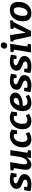

<svg xmlns="http://www.w3.org/2000/svg" viewBox="2049 -2870 833 4971"><g transform="rotate(-90 2465.5 -384.5)"><path d="M178 12Q136 12 90 5.5Q44 -1 1 -13L28 -175H114L113 -78L94 -105Q114 -97 137 -92Q160 -87 188 -87Q219 -87 244.5 -94Q270 -101 285 -115Q300 -129 300 -149Q300 -171 283 -185Q266 -199 239 -209.5Q212 -220 181.5 -231.5Q151 -243 124 -260.5Q97 -278 80 -305.5Q63 -333 63 -375Q64 -428 94 -466.5Q124 -505 177 -525.5Q230 -546 300 -546Q341 -546 387.5 -538.5Q434 -531 479 -517L453 -374H367L362 -453L385 -434Q366 -442 344.5 -446Q323 -450 303 -450Q275 -450 252.5 -442.5Q230 -435 217 -422.5Q204 -410 203 -392Q203 -372 220 -358Q237 -344 264.5 -333.5Q292 -323 323 -311Q354 -299 381.5 -281Q409 -263 426 -236Q443 -209 443 -168Q442 -113 409 -72.5Q376 -32 316.5 -10Q257 12 178 12Z M683 12Q637 12 605.5 -10.5Q574 -33 561.5 -74.5Q549 -116 557 -172L602 -460L614 -434L533 -458L545 -531L753 -538L699 -205Q695 -173 697 -149Q699 -125 711 -111.5Q723 -98 744 -98Q765 -98 788 -110.5Q811 -123 831.5 -148.5Q852 -174 868 -213.5Q884 -253 892 -307L927 -534H1065L993 -75L977 -100L1065 -73L1054 -1L858 5L888 -168L931 -242Q911 -154 870 -97.5Q829 -41 779.5 -14.5Q730 12 683 12Z M1340 12Q1283 12 1236.5 -12.5Q1190 -37 1163 -87.5Q1136 -138 1136 -216Q1136 -288 1159.5 -349Q1183 -410 1224 -454Q1265 -498 1320 -522Q1375 -546 1437 -546Q1475 -546 1515.5 -536Q1556 -526 1596 -505L1574 -359H1483L1479 -441L1493 -426Q1456 -446 1423 -446Q1389 -446 1361.5 -427.5Q1334 -409 1315 -377Q1296 -345 1286 -305.5Q1276 -266 1276 -224Q1276 -154 1302 -123Q1328 -92 1371 -92Q1398 -92 1429.5 -103Q1461 -114 1495 -133L1533 -48Q1485 -18 1435 -3Q1385 12 1340 12Z M1809 12Q1752 12 1705.5 -12.5Q1659 -37 1632 -87.5Q1605 -138 1605 -216Q1605 -288 1628.5 -349Q1652 -410 1693 -454Q1734 -498 1789 -522Q1844 -546 1906 -546Q1944 -546 1984.5 -536Q2025 -526 2065 -505L2043 -359H1952L1948 -441L1962 -426Q1925 -446 1892 -446Q1858 -446 1830.5 -427.5Q1803 -409 1784 -377Q1765 -345 1755 -305.5Q1745 -266 1745 -224Q1745 -154 1771 -123Q1797 -92 1840 -92Q1867 -92 1898.5 -103Q1930 -114 1964 -133L2002 -48Q1954 -18 1904 -3Q1854 12 1809 12Z M2281 12Q2223 12 2176 -11Q2129 -34 2101.5 -83Q2074 -132 2074 -210Q2074 -274 2094.5 -334.5Q2115 -395 2153.5 -442.5Q2192 -490 2248 -518Q2304 -546 2375 -546Q2459 -546 2506.5 -507.5Q2554 -469 2554 -406Q2554 -359 2527 -323Q2500 -287 2454.5 -262.5Q2409 -238 2351.5 -225.5Q2294 -213 2232 -213Q2221 -213 2212.5 -213.5Q2204 -214 2197 -214L2204 -303Q2215 -302 2225.5 -301Q2236 -300 2247 -300Q2278 -300 2308.5 -305.5Q2339 -311 2363.5 -322.5Q2388 -334 2403 -351.5Q2418 -369 2418 -392Q2418 -416 2401.5 -431.5Q2385 -447 2356 -447Q2321 -447 2294.5 -425.5Q2268 -404 2249.5 -369Q2231 -334 2221 -293Q2211 -252 2211 -213Q2211 -147 2238.5 -118Q2266 -89 2312 -89Q2345 -89 2383 -101Q2421 -113 2462 -134L2498 -53Q2443 -21 2387.5 -4.5Q2332 12 2281 12Z M2742 12Q2700 12 2654 5.5Q2608 -1 2565 -13L2592 -175H2678L2677 -78L2658 -105Q2678 -97 2701 -92Q2724 -87 2752 -87Q2783 -87 2808.5 -94Q2834 -101 2849 -115Q2864 -129 2864 -149Q2864 -171 2847 -185Q2830 -199 2803 -209.5Q2776 -220 2745.5 -231.5Q2715 -243 2688 -260.5Q2661 -278 2644 -305.5Q2627 -333 2627 -375Q2628 -428 2658 -466.5Q2688 -505 2741 -525.5Q2794 -546 2864 -546Q2905 -546 2951.5 -538.5Q2998 -531 3043 -517L3017 -374H2931L2926 -453L2949 -434Q2930 -442 2908.5 -446Q2887 -450 2867 -450Q2839 -450 2816.5 -442.5Q2794 -435 2781 -422.5Q2768 -410 2767 -392Q2767 -372 2784 -358Q2801 -344 2828.5 -333.5Q2856 -323 2887 -311Q2918 -299 2945.5 -281Q2973 -263 2990 -236Q3007 -209 3007 -168Q3006 -113 2973 -72.5Q2940 -32 2880.5 -10Q2821 12 2742 12Z M3236 12Q3194 12 3148 5.5Q3102 -1 3059 -13L3086 -175H3172L3171 -78L3152 -105Q3172 -97 3195 -92Q3218 -87 3246 -87Q3277 -87 3302.5 -94Q3328 -101 3343 -115Q3358 -129 3358 -149Q3358 -171 3341 -185Q3324 -199 3297 -209.5Q3270 -220 3239.5 -231.5Q3209 -243 3182 -260.5Q3155 -278 3138 -305.5Q3121 -333 3121 -375Q3122 -428 3152 -466.5Q3182 -505 3235 -525.5Q3288 -546 3358 -546Q3399 -546 3445.5 -538.5Q3492 -531 3537 -517L3511 -374H3425L3420 -453L3443 -434Q3424 -442 3402.5 -446Q3381 -450 3361 -450Q3333 -450 3310.5 -442.5Q3288 -435 3275 -422.5Q3262 -410 3261 -392Q3261 -372 3278 -358Q3295 -344 3322.5 -333.5Q3350 -323 3381 -311Q3412 -299 3439.5 -281Q3467 -263 3484 -236Q3501 -209 3501 -168Q3500 -113 3467 -72.5Q3434 -32 3374.5 -10Q3315 12 3236 12Z M3594 5 3675 -503 3725 -416 3597 -458 3609 -531 3818 -538 3737 -27 3689 -116 3816 -74 3804 -1ZM3764 -615Q3730 -615 3710.5 -635Q3691 -655 3691 -689Q3691 -730 3716.5 -755.5Q3742 -781 3781 -781Q3815 -781 3834.5 -761.5Q3854 -742 3854 -707Q3854 -667 3829 -641Q3804 -615 3764 -615Z M4011 2 3912 -455 3923 -443 3870 -457 3881 -530 4044 -539 4112 -71 4078 -79 4250 -457 4254 -443 4197 -457 4208 -530 4428 -539 4419 -466 4357 -444 4381 -458 4150 2Z M4607 12Q4545 12 4498 -10.5Q4451 -33 4425 -82.5Q4399 -132 4399 -211Q4399 -274 4416.5 -333.5Q4434 -393 4470.5 -441Q4507 -489 4562.5 -517.5Q4618 -546 4694 -546Q4756 -546 4803 -523.5Q4850 -501 4876.5 -452Q4903 -403 4903 -324Q4903 -261 4885.5 -201Q4868 -141 4831 -93Q4794 -45 4738.5 -16.5Q4683 12 4607 12ZM4621 -89Q4660 -89 4687 -113.5Q4714 -138 4731 -176Q4748 -214 4755.5 -255Q4763 -296 4763 -329Q4763 -383 4743.5 -414Q4724 -445 4680 -445Q4641 -445 4614 -420.5Q4587 -396 4570.5 -358.5Q4554 -321 4546.5 -280Q4539 -239 4539 -206Q4539 -152 4558.5 -120.5Q4578 -89 4621 -89Z"/></g></svg>

Font: Bitter Thin
Style: Bold Italic
Weight: 700
Italic angle: -9°
Version: Version 3.021